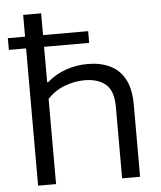

<svg xmlns="http://www.w3.org/2000/svg" viewBox="-56 -856 761 905"><g transform="rotate(-5 325.0 -404.0)"><path d="M87.5 0V-649.5H6V-705H87.5V-808H172.5V-705H386V-649.5H172.5V-482H177.5Q216 -516 265.8 -533.5Q315.5 -551 370.5 -551Q429.5 -551 474.5 -529.8Q519.5 -508.5 544.8 -462.5Q570 -416.5 570 -341V0H485V-337Q485 -415 448 -445.5Q411 -476 349 -476Q302 -476 255.2 -458.5Q208.5 -441 172.5 -403.5V0Z"/></g></svg>

Font: Encode Sans Exp
Style: Regular
Weight: 400
Width: 7
Designer: Multiple Designers
Foundry: Impallari Type
Version: Version 3.002; ttfautohint (v1.8.3) -l 8 -r 50 -G 200 -x 14 